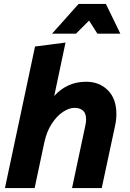

<svg xmlns="http://www.w3.org/2000/svg" viewBox="-20 -950 655 970"><path d="M5 0 157 -715 311 -735 254 -465Q284 -499 324.5 -518Q365 -537 415 -537Q482 -537 525 -494Q568 -451 568 -374Q568 -344 561 -313L494 0H344L411 -315Q415 -331 415 -347Q415 -377 399.5 -391Q384 -405 356 -405Q329 -405 298 -384.5Q267 -364 241.5 -325Q216 -286 204 -231L155 0ZM243 -780 377 -930H515L588 -780H472L430 -846L364 -780Z"/></svg>

Font: Radio Canada
Style: Bold Italic
Weight: 700
Italic angle: -12°
Designer: Charles Daoud, Etienne Aubert Bonn, Alexandre Saumier Demers, Jacques Le Bailly
Foundry: Radio-Canada
Version: Version 2.104; ttfautohint (v1.8.4.7-5d5b);gftools[0.9.28.de